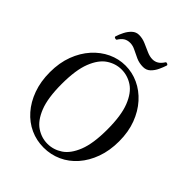

<svg xmlns="http://www.w3.org/2000/svg" viewBox="-259 -1084 1241 1241"><g transform="rotate(45 361.5 -464.0)"><path d="M358 12Q293 12 236 -14Q179 -40 135.5 -89.5Q92 -139 67 -208Q42 -277 42 -362Q42 -448 68 -517Q94 -586 138.5 -635.5Q183 -685 239.5 -711.5Q296 -738 358 -738Q420 -738 477 -711.5Q534 -685 578.5 -635.5Q623 -586 649 -517Q675 -448 675 -362Q675 -277 650 -208Q625 -139 581.5 -89.5Q538 -40 480.5 -14Q423 12 358 12ZM358 -23Q413 -23 460.5 -54.5Q508 -86 537.5 -160Q567 -234 567 -362Q567 -490 537.5 -564.5Q508 -639 460.5 -670.5Q413 -702 358 -702Q304 -702 256.5 -670.5Q209 -639 179.5 -564.5Q150 -490 150 -362Q150 -234 179.5 -160Q209 -86 256.5 -54.5Q304 -23 358 -23ZM444 -811Q409 -811 380 -824Q351 -837 325.5 -850Q300 -863 275 -863Q250 -863 232 -851.5Q214 -840 199 -815Q195 -812 186.5 -814.5Q178 -817 178 -824Q186 -850 199.5 -876.5Q213 -903 233 -921.5Q253 -940 280 -940Q311 -940 341 -927Q371 -914 399 -901.5Q427 -889 452 -889Q474 -889 492 -900Q510 -911 526 -936Q529 -941 538.5 -937Q548 -933 546 -926Q539 -904 526.5 -877Q514 -850 494 -830.5Q474 -811 444 -811Z"/></g></svg>

Font: Zen Old Mincho
Style: Regular
Weight: 400
Designer: Yoshimichi Ohira
Foundry: Positype
Version: Version 1.001